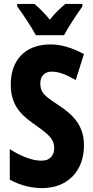

<svg xmlns="http://www.w3.org/2000/svg" viewBox="-20 -1002 477 981"><path d="M163 -822H307C328 -862 373 -930 401 -969V-982H314C291 -962 262 -938 235 -901C207 -936 177 -964 156 -982H68V-969C95 -933 145 -858 163 -822ZM409 -259C409 -354 362 -411 277 -466C206 -513 186 -529 186 -576C186 -611 206 -636 244 -636C279 -636 314 -623 367 -593L409 -726C344 -760 290 -775 238 -775C105 -775 34 -691 35 -568C35 -448 108 -401 168 -358C232 -313 257 -288 257 -247C257 -210 238 -181 192 -181C142 -181 85 -205 30 -240V-84C86 -53 144 -41 196 -41C322 -41 409 -125 409 -259Z"/></svg>

Font: Noto Sans Tamil UI ExtraCondensed ExtraBold
Style: Regular
Weight: 800
Width: 2
Designer: Jelle Bosma - Monotype Design Team
Foundry: Monotype Imaging Inc.
Version: Version 2.004